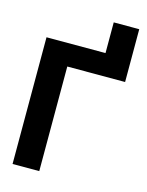

<svg xmlns="http://www.w3.org/2000/svg" viewBox="-132 -984 815 1065"><g transform="rotate(15 275.5 -452.0)"><path d="M200.2 0H46.9V-727.5H385.7V-903.8H532.2V-600.6H200.2Z"/></g></svg>

Font: Inter Tight Stencil
Style: Bold
Weight: 700
Designer: Rasmus Andersson
Foundry: rsms
Version: Version 3.004;Glyphs 3.1.2 (3151)